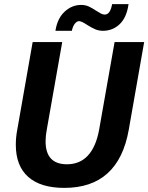

<svg xmlns="http://www.w3.org/2000/svg" viewBox="-20 -905 722 935"><path d="M57 -200Q57 -237 64 -273L139 -700H283L208 -275Q202 -244 202 -217Q202 -105 306 -105Q369 -105 408.5 -148Q448 -191 463 -275L538 -700H682L607 -273Q557 10 293 10Q178 10 117.5 -43.5Q57 -97 57 -200ZM375 -881Q395 -881 411 -874Q427 -867 448 -853Q462 -844 471.5 -839Q481 -834 490 -834Q517 -834 526 -885H606Q597 -820 563 -787.5Q529 -755 481 -755Q461 -755 443.5 -762.5Q426 -770 404 -784Q377 -802 365 -802Q354 -802 344 -789Q334 -776 330 -755H250Q259 -815 294.5 -848Q330 -881 375 -881Z"/></svg>

Font: Sarabun
Style: Bold Italic
Weight: 700
Italic angle: -10°
Designer: Suppakit Chalermlarp | Katatrad Co.,Ltd.
Foundry: Cadson Demak Co.,Ltd.
Version: Version 1.000; ttfautohint (v1.6)